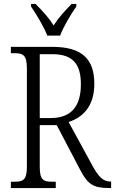

<svg xmlns="http://www.w3.org/2000/svg" viewBox="-20 -951 582 971"><path d="M219 -771H284C301 -816 339 -880 366 -918V-931H342C307 -895 277 -863 251 -822C226 -863 195 -895 160 -931H137V-918C163 -880 202 -816 219 -771ZM35 0H262V-32H243C199 -32 181 -41 181 -108V-318H267L386 -91C424 -18 453 0 533 0H542V-33H537C501 -33 477 -59 447 -114L327 -334C394 -356 457 -408 457 -527C457 -654 393 -714 245 -714H35V-682H54C97 -682 116 -672 116 -605V-108C116 -41 97 -32 54 -32H35ZM236 -354H181V-677H245C351 -677 389 -624 389 -525C389 -414 341 -354 236 -354Z"/></svg>

Font: Noto Serif Thai Condensed Light
Style: Regular
Weight: 300
Width: 3
Designer: Monotype Design Team
Foundry: Monotype Imaging Inc.
Version: Version 2.002